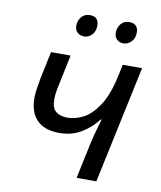

<svg xmlns="http://www.w3.org/2000/svg" viewBox="-82 -796 724 862"><g transform="rotate(10 279.5 -365.0)"><path d="M326 0 358 -151Q365 -186 374.5 -219Q384 -252 391 -277H387Q357 -237 313.5 -211Q270 -185 214 -185Q147 -185 112 -220Q77 -255 77 -322Q77 -341 81 -365Q85 -389 89 -413L115 -536H204L177 -406Q171 -380 168.5 -362.5Q166 -345 166 -330Q166 -290 185.5 -274.5Q205 -259 239 -259Q274 -259 310.5 -278Q347 -297 379 -345Q411 -393 430 -480L442 -536H530L416 0ZM428 -631Q410 -631 398 -642Q386 -653 386 -673Q386 -696 400 -713Q414 -730 439 -730Q459 -730 469 -719Q479 -708 479 -690Q479 -662 463 -646.5Q447 -631 428 -631ZM249 -631Q230 -631 218 -642Q206 -653 206 -673Q206 -696 220 -713Q234 -730 259 -730Q280 -730 289.5 -719Q299 -708 299 -690Q299 -662 283.5 -646.5Q268 -631 249 -631Z"/></g></svg>

Font: Noto IKEA Latin
Style: Italic
Weight: 400
Italic angle: -12°
Designer: Monotype Design Team
Foundry: Monotype Imaging Inc.
Version: Version 1.0